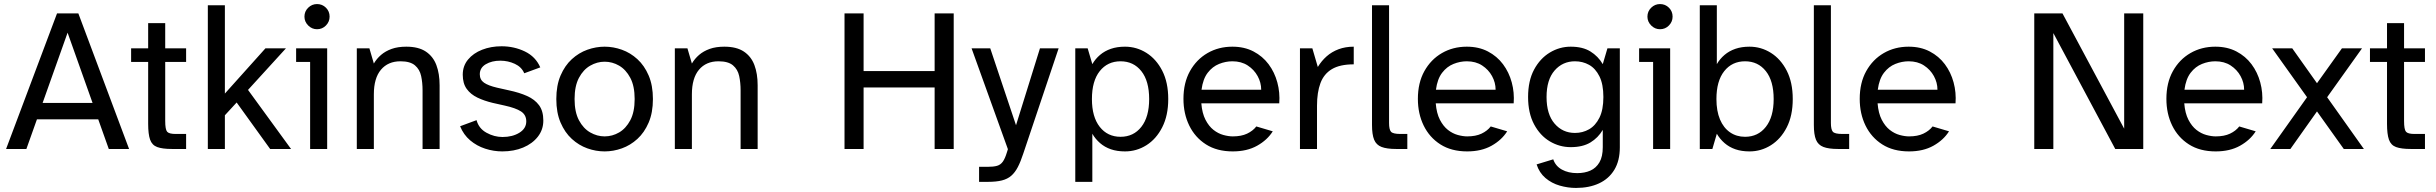

<svg xmlns="http://www.w3.org/2000/svg" viewBox="-20 -734 12003 946"><path d="M10 0 261 -668H366L616 0H516L464 -146H162L110 0ZM190 -227H436L313 -573Z M827 0Q780 0 754.5 -9.5Q729 -19 719.5 -46Q710 -73 710 -124V-429H626V-496H710V-620H794V-496H897V-429H794V-138Q794 -96 803.5 -85Q813 -74 845 -74H897V0Z M1004 0V-708H1088V-273L1288 -496H1389L1202 -291L1414 0H1311L1146 -229L1088 -166V0Z M1508 0V-429H1439V-496H1592V0ZM1542 -590Q1517 -590 1498.5 -608.5Q1480 -627 1480 -652Q1480 -678 1498.5 -696Q1517 -714 1542 -714Q1568 -714 1586 -696Q1604 -678 1604 -652Q1604 -627 1586 -608.5Q1568 -590 1542 -590Z M1738 0V-496H1800L1822 -421Q1836 -445 1857.5 -463.5Q1879 -482 1909.5 -493Q1940 -504 1982 -504Q2042 -504 2078 -480Q2114 -456 2130 -413.5Q2146 -371 2146 -314V0H2062V-289Q2062 -327 2055 -359.5Q2048 -392 2024.5 -412Q2001 -432 1953 -432Q1892 -432 1857 -390.5Q1822 -349 1822 -269V0Z M2455 12Q2412 12 2370.5 -1.5Q2329 -15 2296.5 -42.5Q2264 -70 2247 -112L2328 -142Q2339 -101 2377 -80Q2415 -59 2456 -59Q2505 -59 2539 -80Q2573 -101 2573 -136Q2573 -168 2547 -185Q2521 -202 2466 -214L2408 -227Q2366 -237 2332.5 -253Q2299 -269 2279.5 -296Q2260 -323 2260 -366Q2260 -409 2286 -440.5Q2312 -472 2355.5 -489Q2399 -506 2451 -506Q2513 -506 2566 -480.5Q2619 -455 2642 -402L2563 -373Q2550 -404 2516.5 -419.5Q2483 -435 2445 -435Q2403 -435 2373.5 -417.5Q2344 -400 2344 -368Q2344 -341 2365 -326.5Q2386 -312 2429 -302L2487 -289Q2539 -278 2577 -261Q2615 -244 2636 -215.5Q2657 -187 2657 -140Q2657 -95 2630 -60.5Q2603 -26 2557.5 -7Q2512 12 2455 12Z M2959 12Q2916 12 2874 -3Q2832 -18 2797.5 -49.5Q2763 -81 2742 -130Q2721 -179 2721 -246Q2721 -313 2742 -362Q2763 -411 2797.5 -442.5Q2832 -474 2874 -489Q2916 -504 2959 -504Q3002 -504 3044 -489Q3086 -474 3120.5 -442.5Q3155 -411 3176 -362Q3197 -313 3197 -246Q3197 -179 3176 -130Q3155 -81 3120.5 -49.5Q3086 -18 3044 -3Q3002 12 2959 12ZM2959 -62Q2997 -62 3030.5 -81.5Q3064 -101 3085.5 -141.5Q3107 -182 3107 -246Q3107 -310 3085.5 -350.5Q3064 -391 3030.5 -410.5Q2997 -430 2959 -430Q2922 -430 2888 -410.5Q2854 -391 2832.5 -350.5Q2811 -310 2811 -246Q2811 -182 2832.5 -141.5Q2854 -101 2888 -81.5Q2922 -62 2959 -62Z M3305 0V-496H3367L3389 -421Q3403 -445 3424.5 -463.5Q3446 -482 3476.5 -493Q3507 -504 3549 -504Q3609 -504 3645 -480Q3681 -456 3697 -413.5Q3713 -371 3713 -314V0H3629V-289Q3629 -327 3622 -359.5Q3615 -392 3591.5 -412Q3568 -432 3520 -432Q3459 -432 3424 -390.5Q3389 -349 3389 -269V0Z M4141 0V-668H4235V-384H4585V-668H4679V0H4585V-303H4235V0Z M4804 162V88H4845Q4875 88 4892.5 83Q4910 78 4921 62.5Q4932 47 4941 17L4946 1L4767 -496H4859L4986 -117L5104 -496H5196L5022 22Q5009 62 4995 89Q4981 116 4962.5 132Q4944 148 4916.5 155Q4889 162 4847 162Z M5278 162V-496H5339L5362 -418Q5377 -444 5400 -463.5Q5423 -483 5453.5 -493.5Q5484 -504 5523 -504Q5580 -504 5628.5 -473.5Q5677 -443 5706.5 -385.5Q5736 -328 5736 -246Q5736 -165 5706.5 -107Q5677 -49 5628.5 -18.5Q5580 12 5523 12Q5484 12 5453.5 1.5Q5423 -9 5400 -29Q5377 -49 5362 -75V162ZM5501 -60Q5565 -60 5603.5 -109Q5642 -158 5642 -246Q5642 -335 5603.5 -383.5Q5565 -432 5501 -432Q5437 -432 5398.5 -383.5Q5360 -335 5360 -246Q5360 -158 5398.5 -109Q5437 -60 5501 -60Z M6054 12Q5976 12 5922 -22.5Q5868 -57 5839.5 -115.5Q5811 -174 5811 -247Q5811 -326 5843 -383.5Q5875 -441 5929.5 -472.5Q5984 -504 6052 -504Q6111 -504 6156 -480.5Q6201 -457 6230.5 -417.5Q6260 -378 6273.5 -328Q6287 -278 6283 -225H5899Q5903 -176 5919.5 -144Q5936 -112 5959 -94Q5982 -76 6007.5 -69Q6033 -62 6054 -62Q6096 -62 6124.5 -75.5Q6153 -89 6170 -111L6251 -87Q6224 -44 6174 -16Q6124 12 6054 12ZM5900 -292H6194Q6194 -327 6176.5 -359Q6159 -391 6127.5 -411.5Q6096 -432 6052 -432Q6019 -432 5986.5 -419Q5954 -406 5930.5 -375.5Q5907 -345 5900 -292Z M6385 0V-496H6446L6473 -404Q6491 -434 6516.5 -456.5Q6542 -479 6575.5 -491.5Q6609 -504 6650 -504V-417Q6582 -417 6542.5 -393.5Q6503 -370 6486 -324.5Q6469 -279 6469 -213V0Z M6859 0Q6813 0 6787 -10Q6761 -20 6750.5 -45.5Q6740 -71 6740 -118V-708H6824V-128Q6824 -96 6833.5 -85Q6843 -74 6880 -74H6914V0Z M7209 12Q7131 12 7077 -22.5Q7023 -57 6994.5 -115.5Q6966 -174 6966 -247Q6966 -326 6998 -383.5Q7030 -441 7084.5 -472.5Q7139 -504 7207 -504Q7266 -504 7311 -480.5Q7356 -457 7385.5 -417.5Q7415 -378 7428.5 -328Q7442 -278 7438 -225H7054Q7058 -176 7074.5 -144Q7091 -112 7114 -94Q7137 -76 7162.5 -69Q7188 -62 7209 -62Q7251 -62 7279.5 -75.5Q7308 -89 7325 -111L7406 -87Q7379 -44 7329 -16Q7279 12 7209 12ZM7055 -292H7349Q7349 -327 7331.5 -359Q7314 -391 7282.5 -411.5Q7251 -432 7207 -432Q7174 -432 7141.5 -419Q7109 -406 7085.5 -375.5Q7062 -345 7055 -292Z M7745 192Q7705 192 7665 180.5Q7625 169 7594.5 143Q7564 117 7551 76L7633 51Q7644 84 7675.5 101.5Q7707 119 7751 119Q7788 119 7816 106.5Q7844 94 7860.5 66Q7877 38 7877 -9V-94Q7854 -55 7816 -32Q7778 -9 7719 -9Q7664 -9 7616 -37.5Q7568 -66 7538.5 -121.5Q7509 -177 7509 -256Q7509 -336 7538.5 -391Q7568 -446 7616 -475Q7664 -504 7719 -504Q7778 -504 7816 -480.5Q7854 -457 7877 -418L7900 -496H7961V-8Q7961 58 7934 102.5Q7907 147 7858.5 169.5Q7810 192 7745 192ZM7740 -79Q7778 -79 7809.5 -97Q7841 -115 7860.5 -154Q7880 -193 7880 -256Q7880 -319 7860.5 -358Q7841 -397 7809.5 -414.5Q7778 -432 7740 -432Q7679 -432 7639.5 -386.5Q7600 -341 7600 -256Q7600 -171 7639.5 -125Q7679 -79 7740 -79Z M8125 0V-429H8056V-496H8209V0ZM8159 -590Q8134 -590 8115.5 -608.5Q8097 -627 8097 -652Q8097 -678 8115.5 -696Q8134 -714 8159 -714Q8185 -714 8203 -696Q8221 -678 8221 -652Q8221 -627 8203 -608.5Q8185 -590 8159 -590Z M8600 12Q8561 12 8530.5 1.5Q8500 -9 8477 -29Q8454 -49 8439 -75L8417 0H8355V-708H8439V-418Q8454 -444 8477 -463.5Q8500 -483 8530.5 -493.5Q8561 -504 8600 -504Q8657 -504 8705.5 -473.5Q8754 -443 8783.5 -385.5Q8813 -328 8813 -246Q8813 -164 8783.5 -106.5Q8754 -49 8705.5 -18.5Q8657 12 8600 12ZM8578 -60Q8642 -60 8680.5 -109Q8719 -158 8719 -246Q8719 -335 8680.5 -383.5Q8642 -432 8578 -432Q8514 -432 8475.5 -383.5Q8437 -335 8437 -246Q8437 -187 8454.5 -145.5Q8472 -104 8504 -82Q8536 -60 8578 -60Z M9036 0Q8990 0 8964 -10Q8938 -20 8927.5 -45.5Q8917 -71 8917 -118V-708H9001V-128Q9001 -96 9010.5 -85Q9020 -74 9057 -74H9091V0Z M9386 12Q9308 12 9254 -22.5Q9200 -57 9171.5 -115.5Q9143 -174 9143 -247Q9143 -326 9175 -383.5Q9207 -441 9261.5 -472.5Q9316 -504 9384 -504Q9443 -504 9488 -480.5Q9533 -457 9562.5 -417.5Q9592 -378 9605.5 -328Q9619 -278 9615 -225H9231Q9235 -176 9251.5 -144Q9268 -112 9291 -94Q9314 -76 9339.5 -69Q9365 -62 9386 -62Q9428 -62 9456.5 -75.5Q9485 -89 9502 -111L9583 -87Q9556 -44 9506 -16Q9456 12 9386 12ZM9232 -292H9526Q9526 -327 9508.5 -359Q9491 -391 9459.5 -411.5Q9428 -432 9384 -432Q9351 -432 9318.5 -419Q9286 -406 9262.5 -375.5Q9239 -345 9232 -292Z M10003 0V-668H10142L10446 -100V-668H10540V0H10402L10097 -571V0Z M10897 12Q10819 12 10765 -22.5Q10711 -57 10682.5 -115.5Q10654 -174 10654 -247Q10654 -326 10686 -383.5Q10718 -441 10772.5 -472.5Q10827 -504 10895 -504Q10954 -504 10999 -480.5Q11044 -457 11073.5 -417.5Q11103 -378 11116.5 -328Q11130 -278 11126 -225H10742Q10746 -176 10762.5 -144Q10779 -112 10802 -94Q10825 -76 10850.5 -69Q10876 -62 10897 -62Q10939 -62 10967.5 -75.5Q10996 -89 11013 -111L11094 -87Q11067 -44 11017 -16Q10967 12 10897 12ZM10743 -292H11037Q11037 -327 11019.5 -359Q11002 -391 10970.5 -411.5Q10939 -432 10895 -432Q10862 -432 10829.5 -419Q10797 -406 10773.5 -375.5Q10750 -345 10743 -292Z M11166 0 11347 -255 11175 -496H11274L11396 -324L11519 -496H11618L11446 -255L11627 0H11528L11396 -185L11265 0Z M11858 0Q11811 0 11785.5 -9.5Q11760 -19 11750.5 -46Q11741 -73 11741 -124V-429H11657V-496H11741V-620H11825V-496H11928V-429H11825V-138Q11825 -96 11834.5 -85Q11844 -74 11876 -74H11928V0Z"/></svg>

Font: Atkinson Hyperlegible Next
Style: Regular
Weight: 400
Designer: Elliott Scott, Megan Eiswerth, Linus Boman, Theodore Petrosky, Letters from Sweden
Foundry: Applied Design Works, Letters from Sweden
Version: Version 2.001